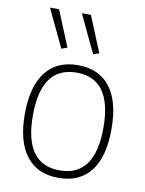

<svg xmlns="http://www.w3.org/2000/svg" viewBox="-90 -866 709 938"><g transform="rotate(10 265.0 -397.0)"><path d="M170 -615 81 -803H126L199 -625ZM328 -615 239 -803H284L357 -625ZM265 9Q161 9 105.5 -62.5Q50 -134 50 -270Q50 -407 105.5 -478.5Q161 -550 265 -550Q370 -550 425 -478.5Q480 -407 480 -270Q480 -133 425 -62Q370 9 265 9ZM265 -28Q440 -28 440 -270Q440 -513 265 -513Q90 -513 90 -270Q90 -28 265 -28Z"/></g></svg>

Font: Encode Sans Narrow
Style: Thin
Weight: 250
Designer: Pablo Impallari, Andres Torresi
Foundry: Pablo Impallari, Andres Torresi
Version: Version 1.000; ttfautohint (v1.00) -l 8 -r 50 -G 200 -x 14 -